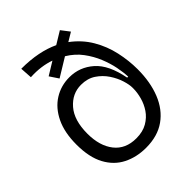

<svg xmlns="http://www.w3.org/2000/svg" viewBox="-197 -803 932 932"><g transform="rotate(-45 269.0 -337.0)"><path d="M263 13Q199 13 147 -13Q95 -39 65 -94.5Q35 -150 35 -237Q35 -320 62.5 -377Q90 -434 137 -463.5Q184 -493 242 -493Q312 -493 365.5 -446Q419 -399 439 -293H446Q445 -323 437.5 -361Q430 -399 413.5 -439.5Q397 -480 369.5 -517Q342 -554 299 -580L204 -522L174 -567L241 -608Q213 -618 180.5 -622.5Q148 -627 110 -625L106 -687Q167 -687 217 -677Q267 -667 307 -648L371 -687L404 -644L359 -617Q413 -577 445 -522.5Q477 -468 490.5 -406.5Q504 -345 504 -286Q504 -198 477 -130.5Q450 -63 396.5 -25Q343 13 263 13ZM262 -53Q307 -53 338 -71Q369 -89 387.5 -116.5Q406 -144 414.5 -175.5Q423 -207 423 -234V-241Q423 -261 413.5 -292Q404 -323 383.5 -354Q363 -385 331.5 -406Q300 -427 256 -427Q195 -427 152.5 -378Q110 -329 110 -237Q110 -153 149.5 -103Q189 -53 262 -53Z"/></g></svg>

Font: Bricolage Grotesque 48pt Light
Style: Regular
Weight: 300
Designer: Mathieu Triay
Foundry: Atelier Triay
Version: Version 1.000; ttfautohint (v1.8.4.7-5d5b);gftools[0.9.32]